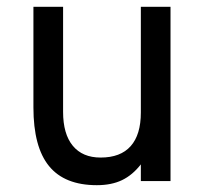

<svg xmlns="http://www.w3.org/2000/svg" viewBox="-20 -531 603 563"><path d="M264 12Q169.5 12 123.8 -44Q78 -100 78 -216V-511H165V-203Q165 -138 193.5 -103.5Q222 -69 275 -69Q333.5 -69 363.2 -102.5Q393 -136 393 -201V-511H480V0H393V-49Q368.5 -17.5 337.8 -2.8Q307 12 264 12Z"/></svg>

Font: Overpass
Style: Regular
Weight: 400
Designer: Delve Withrington, Dave Bailey, Thomas Jockin
Foundry: Delve Fonts LLC
Version: Version 4.000